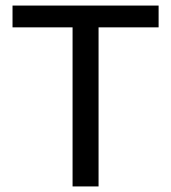

<svg xmlns="http://www.w3.org/2000/svg" viewBox="-20 -670 615 690"><path d="M334.2 0V-571.7H550V-650H25V-571.7H240.8V0Z"/></svg>

Font: Familjen Grotesk
Style: Regular
Weight: 400
Designer: Anders Wikstroem, Jonas Baeckman, Matilda Gysing, Kristian Moeller
Foundry: Familjen STHLM AB
Version: Version 2.000